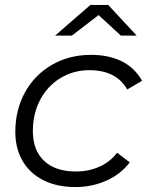

<svg xmlns="http://www.w3.org/2000/svg" viewBox="-20 -752 603 777"><path d="M42 -218Q42 -307 81 -378Q120 -449 190 -489.5Q260 -530 348 -530Q421 -530 473.5 -503.5Q526 -477 555 -425L495 -390Q450 -468 342 -468Q277 -468 224.5 -436Q172 -404 142.5 -348Q113 -292 113 -221Q113 -144 158.5 -101Q204 -58 288 -58Q339 -58 382.5 -77.5Q426 -97 454 -134L505 -95Q470 -48 411.5 -21.5Q353 5 285 5Q211 5 156 -22.5Q101 -50 71.5 -100.5Q42 -151 42 -218ZM469 -608 379 -691 271 -608H203L346 -732H418L533 -608Z"/></svg>

Font: Idrija
Style: Italic
Weight: 400
Italic angle: -11.3°
Designer: Julieta Ulanovsky
Foundry: Julieta Ulanovsky
Version: Version 7.200